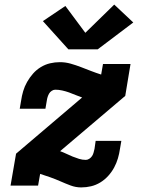

<svg xmlns="http://www.w3.org/2000/svg" viewBox="-20 -809 640 837"><path d="M334 8Q310 8 287.5 -0.5Q265 -9 243.5 -18.5Q222 -28 199.5 -36Q177 -44 155 -51L146 0H26L50 -139L338 -384Q323 -389 309 -395Q295 -401 281 -406Q267 -411 251.5 -414.5Q236 -418 221 -418Q213 -418 205.5 -413Q198 -408 194 -401Q190 -394 187.5 -386Q185 -378 184 -370L178 -335H66L72 -370Q75 -391 81 -411.5Q87 -432 98 -451.5Q109 -471 124 -488Q139 -505 158 -516.5Q177 -528 198 -533Q219 -538 241 -538Q265 -538 288 -531.5Q311 -525 333 -516.5Q355 -508 377 -499.5Q399 -491 421 -484L429 -530H549L526 -391L242 -150Q256 -145 269.5 -138.5Q283 -132 296.5 -126.5Q310 -121 324.5 -116.5Q339 -112 354 -112Q362 -112 369.5 -117Q377 -122 381.5 -129Q386 -136 388 -144Q390 -152 392 -160L397 -195H509L503 -160Q500 -139 494 -118.5Q488 -98 477.5 -78.5Q467 -59 451.5 -42Q436 -25 417 -13.5Q398 -2 377 3Q356 8 334 8ZM406 -594H278L167 -717L265 -783L352 -666L478 -789L561 -711Z"/></svg>

Font: Iosevka Slab Heavy Extended
Style: Italic
Weight: 900
Width: 7
Italic angle: -9°
Monospace: yes
Designer: Belleve Invis
Foundry: Belleve Invis
Version: Version 11.1.0; ttfautohint (v1.8.3)